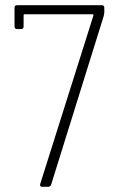

<svg xmlns="http://www.w3.org/2000/svg" viewBox="-20 -720 445 740"><path d="M135 -11 340 -660Q341 -662 339.5 -663.5Q338 -665 336 -665H75Q71 -665 71 -661V-618Q71 -608 61 -608H46Q36 -608 36 -618V-690Q36 -700 46 -700H372Q382 -700 382 -690V-671Q382 -669 380 -659L177 -8Q174 0 165 0H143Q132 0 135 -11Z"/></svg>

Font: Barlow Semi Condensed ExLight
Style: Regular
Weight: 275
Width: 4
Designer: Jeremy Tribby
Foundry: Tribby Type
Version: Version 1.408